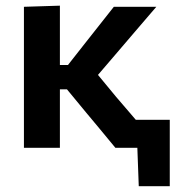

<svg xmlns="http://www.w3.org/2000/svg" viewBox="-20 -522 633 678"><path d="M64.5 0V-498L191.5 -502V-292.5H220L277 -365Q303 -398 329.5 -431.5Q356 -465 382 -498H532Q493.5 -453 455.5 -408.8Q417.5 -364.5 380 -320.5L326 -257.5L390 -180Q407.5 -159.5 424.8 -139.5Q442 -119.5 459.5 -99H579.5V135.5H470L465 0H387.5Q361 -32 334.8 -63.8Q308.5 -95.5 282.5 -126.5L216.5 -206.5H191.5V0Z"/></svg>

Font: Commissioner SemiBold
Style: Regular
Weight: 600
Designer: Kostas Bartsokas
Foundry: Kostas Bartsokas
Version: Version 1.000; ttfautohint (v1.8.3)